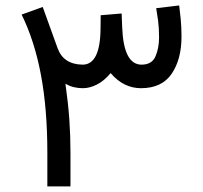

<svg xmlns="http://www.w3.org/2000/svg" viewBox="-20 -669 729 689"><path d="M149.9 -121.1Q149.9 -277.3 127 -399.9Q104 -522.5 57.6 -616.7L133.3 -644Q146.5 -606.9 159.9 -570.3Q173.3 -533.7 186.5 -496.6Q207.5 -438 276.4 -437Q339.8 -437 340.8 -566.9Q340.8 -578.6 341.1 -590.6Q341.3 -602.5 341.3 -614.3L416.5 -620.6Q417 -608.4 417.5 -595.7Q418 -583 418.5 -570.3Q423.8 -437 487.8 -437Q525.4 -437 538.1 -467Q550.8 -497.1 550.8 -534.2Q550.8 -568.8 547.4 -594.7Q543.9 -620.6 540.5 -639.6L623 -649.4Q625.5 -629.4 628.4 -601.3Q631.3 -573.2 631.3 -537.1Q631.3 -456.5 596.2 -404.5Q561 -352.5 485.8 -352.5Q455.6 -352.5 428.5 -365.5Q401.4 -378.4 377 -406.7Q353.5 -378.4 327.6 -365.5Q301.8 -352.5 277.3 -352.5Q261.7 -352.5 246.1 -356Q230.5 -359.4 214.8 -368.7Q224.6 -299.3 228.8 -240.5Q232.9 -181.6 232.9 -119.6V0H149.9Z"/></svg>

Font: Vazir FD-WOL-UI
Style: Regular-FD-WOL-UI
Weight: 400
Designer: Saber Rastikerdar
Foundry: Saber Rastikerdar
Version: Version 30.1.0